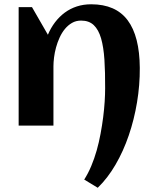

<svg xmlns="http://www.w3.org/2000/svg" viewBox="-20 -598 726 914"><path d="M645.5 -274.4Q646 -192.9 632.3 -110.8Q618.7 -28.8 593 46.4Q567.4 121.6 530 185.8Q492.7 250 445.3 295.9L380.9 256.8Q399.4 228 414.3 192.6Q429.2 157.2 440.2 118.4Q451.2 79.6 458.7 38.8Q466.3 -2 471.2 -40.5Q476.1 -79.1 478.3 -114.3Q480.5 -149.4 480.5 -177.7Q481 -253.9 477.1 -314Q473.1 -374 461.2 -415.3Q449.2 -456.5 426.5 -478.3Q403.8 -500 366.2 -500Q341.8 -500 322.8 -489Q303.7 -478 289.1 -460.2Q274.4 -442.4 263.9 -419.4Q253.4 -396.5 246.8 -372.3Q240.2 -348.1 237.3 -324.7Q234.4 -301.3 234.4 -282.7V0H68.8V-564H132.3L208 -432.6Q221.7 -465.3 242.2 -492.2Q262.7 -519 288.6 -538.1Q314.5 -557.1 345.9 -567.4Q377.4 -577.6 414.1 -577.6Q530.8 -577.6 587.6 -501.7Q644.5 -425.8 645.5 -274.4Z"/></svg>

Font: Aclonica
Style: Regular
Weight: 400
Designer: Astigmatic (AOETI)
Foundry: Astigmatic (AOETI)
Version: Version 1.000